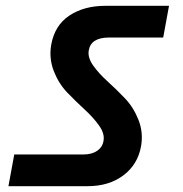

<svg xmlns="http://www.w3.org/2000/svg" viewBox="-20 -692 629 660"><path d="M9 -52 29 -161H267Q296 -161 314.5 -174Q333 -187 336 -209Q340 -233 320.5 -260.5Q301 -288 271 -315.5Q241 -343 211.5 -373.5Q182 -404 165 -447.5Q148 -491 156 -538Q168 -605 218.5 -638.5Q269 -672 342 -672H561L541 -563H355Q292 -563 285 -518Q281 -494 300.5 -466.5Q320 -439 350 -412Q380 -385 409.5 -354Q439 -323 456 -280Q473 -237 465 -190Q454 -127 404.5 -89.5Q355 -52 281 -52Z"/></svg>

Font: Poppins SemiBold
Style: Italic
Weight: 600
Italic angle: -10°
Designer: Ninad Kale (Devanagari), Jonny Pinhorn (Latin)
Foundry: Indian Type Foundry
Version: Version 3.200;PS 1.000;hotconv 16.6.54;makeotf.lib2.5.65590